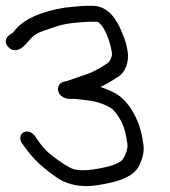

<svg xmlns="http://www.w3.org/2000/svg" viewBox="-47 -641 588 663"><path d="M26.2 -474.7C41.2 -484.8 53.9 -502.2 60.9 -509.7C69.7 -519.3 82.4 -527.5 102.1 -534.2C146.7 -549.2 165.5 -558.7 220.6 -563.1L245.8 -565.1C253.9 -565.7 260.1 -566 264.1 -566H281.1C287.7 -566 290.6 -565.7 290.7 -565.7C290.7 -565.7 292.3 -564.7 297.3 -560.1C314.7 -544.4 332 -503.9 339.5 -459C341.7 -445.6 330.3 -424.9 323.7 -422.2L322.7 -421.8L321.8 -421.2C294.1 -402.7 270.1 -390.6 252.9 -384.9C222.4 -374.9 204.3 -367.5 180.1 -360C159.3 -358.8 149.9 -341.7 154.1 -325.9C155.8 -319.6 160.1 -312.8 167.4 -307.8C185.4 -295.2 201.2 -300.7 209.3 -299.7C217.3 -298.6 233.3 -296.8 258 -294.2C283.2 -291.5 322.2 -279.6 342.2 -263.2C363.1 -240.7 381.3 -213.5 389.2 -166.5L392.6 -146C395.7 -127.2 386.6 -104 376.1 -90C366.9 -77.8 335.9 -64.6 273.7 -55.7C244 -51.5 221.6 -52.5 207.3 -56.8C193.8 -60.9 161.9 -79.6 121.3 -113C109 -123.3 95.5 -139 80.6 -161.3L72.5 -172.7C60.7 -188.1 43 -190 32.5 -182.9C22.4 -176.1 19 -160.8 28.9 -145.9L29.2 -145.5L37 -135.3C67.2 -92.8 97.2 -63.3 152.4 -25.7C189.5 -1.4 236.3 6.4 287.4 -1.2C363.5 -12.7 423.4 -31.5 438.8 -81.5C447.6 -100.7 451.4 -122.9 447.8 -144.5L444.2 -166.5C434.7 -223.6 399.5 -292.6 350.5 -319.3C332.2 -328.6 316.3 -335.3 299.8 -340.7L312.8 -347.1C327.4 -354.3 344.9 -366.2 357.5 -373.4C386.3 -389.9 399.6 -428.4 393.7 -463.5C390.6 -482.4 387 -497.2 382.3 -508.7L372.1 -533.9C357.5 -570 328.2 -621 272 -621H255C232.4 -621 196.9 -616.4 179.2 -614.9L178.6 -614.9L177.9 -614.8C98.1 -601.9 42.8 -578.3 9.6 -542.7L9.4 -542.5L-3.7 -526.8C-4.9 -525.4 -27.1 -517.6 -27 -498C-26.9 -492.1 -24.3 -486.1 -20.4 -481.1C-5.2 -461.2 15.2 -467.3 26.2 -474.7Z"/></svg>

Font: MewTooHand
Style: BdLta
Weight: 400
Designer: Mew Too, Robert Jablonski
Version: Version 0.77